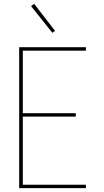

<svg xmlns="http://www.w3.org/2000/svg" viewBox="-20 -981 540 1001"><path d="M80 0V-735H428V-717H99V-391H375V-373H99V-18H428V0ZM253 -810 142 -949 158 -961 267 -820Z"/></svg>

Font: Zed Mono Thin
Style: Regular
Weight: 100
Monospace: yes
Designer: Belleve Invis
Foundry: Belleve Invis
Version: Version 1.0.0; ttfautohint (v1.8.4)